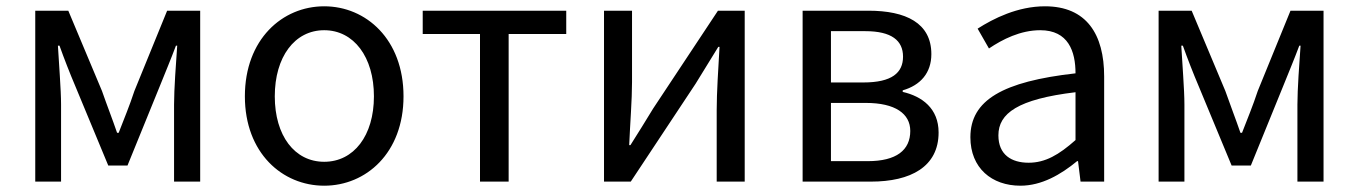

<svg xmlns="http://www.w3.org/2000/svg" viewBox="-20 -577 4316 610"><path d="M92 0H174V-245C174 -293 167 -376 164 -432H169C184 -390 202 -344 219 -304L324 -51H385L488 -304C504 -344 523 -389 539 -432H543C539 -376 533 -293 533 -245V0H616V-543H511L407 -288C392 -242 374 -199 357 -155H352C337 -199 320 -242 304 -288L197 -543H92Z M1010 13C1143 13 1262 -91 1262 -271C1262 -452 1143 -557 1010 -557C877 -557 758 -452 758 -271C758 -91 877 13 1010 13ZM1010 -63C916 -63 853 -146 853 -271C853 -396 916 -481 1010 -481C1104 -481 1168 -396 1168 -271C1168 -146 1104 -63 1010 -63Z M1505 0H1596V-469H1779V-543H1323V-469H1505Z M1899 0H1984L2190 -311C2210 -344 2241 -394 2262 -428H2266C2262 -357 2257 -284 2257 -227V0H2346V-543H2261L2055 -232C2035 -199 2004 -149 1983 -116H1979C1982 -186 1988 -259 1988 -316V-543H1899Z M2530 0H2747C2873 0 2962 -47 2962 -156C2962 -233 2909 -271 2848 -285V-290C2904 -306 2939 -345 2939 -405C2939 -504 2858 -543 2739 -543H2530ZM2620 -315V-478H2729C2813 -478 2849 -448 2849 -397C2849 -346 2814 -315 2723 -315ZM2620 -65V-250H2731C2824 -250 2872 -216 2872 -161C2872 -100 2828 -65 2737 -65Z M3222 13C3289 13 3350 -22 3402 -65H3405L3413 0H3488V-334C3488 -468 3432 -557 3300 -557C3213 -557 3136 -518 3086 -486L3122 -423C3165 -452 3222 -481 3285 -481C3374 -481 3397 -414 3397 -344C3166 -318 3063 -259 3063 -141C3063 -43 3131 13 3222 13ZM3248 -60C3194 -60 3152 -85 3152 -147C3152 -217 3214 -262 3397 -284V-132C3344 -85 3301 -60 3248 -60Z M3661 0H3743V-245C3743 -293 3736 -376 3733 -432H3738C3753 -390 3771 -344 3788 -304L3893 -51H3954L4057 -304C4073 -344 4092 -389 4108 -432H4112C4108 -376 4102 -293 4102 -245V0H4185V-543H4080L3976 -288C3961 -242 3943 -199 3926 -155H3921C3906 -199 3889 -242 3873 -288L3766 -543H3661Z"/></svg>

Font: Noto Sans CJK KR Regular
Style: Regular
Weight: 400
Designer: Ryoko NISHIZUKA (kana & ideographs); Paul D. Hunt (Latin, Greek & Cyrillic); Wenlong ZHANG (bopomofo); Sandoll Communica
Foundry: Adobe Systems Incorporated
Version: Version 1.004;PS 1.004;hotconv 1.0.82;makeotf.lib2.5.63406